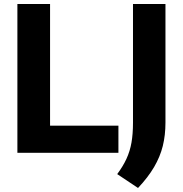

<svg xmlns="http://www.w3.org/2000/svg" viewBox="-20 -760 910 955"><path d="M66.5 0V-740H229V-135H569V0ZM666.5 175 563 106Q592 67 609.2 29.5Q626.5 -8 634 -51Q641.5 -94 641.5 -149.5V-740H803V-150Q803 -88 789.8 -34.2Q776.5 19.5 746.5 70.8Q716.5 122 666.5 175Z"/></svg>

Font: Encode Sans SC Condensed Thin
Style: Bold
Weight: 700
Version: Version 3.002